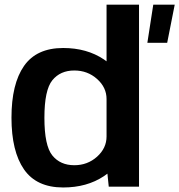

<svg xmlns="http://www.w3.org/2000/svg" viewBox="-20 -805 774 828"><path d="M615.5 -620.5H701L733.5 -785H641ZM449 0H579.5V-785H439.5V-92.5ZM252.5 3.5Q354.5 3.5 428 -45.2Q501.5 -94 501.5 -151L439.5 -216.5Q439.5 -166 398.5 -129.2Q357.5 -92.5 300.5 -92.5Q240 -92.5 205.8 -134.5Q171.5 -176.5 171.5 -297Q171.5 -417 205.8 -459Q240 -501 300.5 -501Q357.5 -501 398.5 -464.5Q439.5 -428 439.5 -378L501.5 -442.5Q501.5 -499.5 428 -548.8Q354.5 -598 252.5 -598Q137.5 -598 83.5 -520.5Q29.5 -443 29.5 -297.5Q29.5 -152.5 83.5 -74.5Q137.5 3.5 252.5 3.5Z"/></svg>

Font: Anybody Thin SemiBold
Style: Regular
Weight: 600
Version: Version 1.113;gftools[0.9.25]